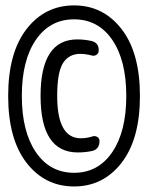

<svg xmlns="http://www.w3.org/2000/svg" viewBox="-20 -715 540 700"><path d="M263.7 -159.2Q127.9 -159.2 127.9 -365.2Q127.9 -571.3 261.7 -571.3Q288.1 -571.3 314.5 -565.4Q340.8 -558.6 339.8 -530.3Q339.8 -520.5 331.5 -515.1Q323.2 -509.8 314.5 -512.7Q292 -518.6 272.5 -518.6Q231.4 -518.6 210 -485.4Q188.5 -452.1 188.5 -365.2Q188.5 -210.9 274.4 -210.9Q296.9 -210.9 317.4 -217.8Q326.2 -220.7 334.5 -215.8Q342.8 -210.9 342.8 -201.2Q342.8 -171.9 317.4 -165Q292 -159.2 263.7 -159.2ZM389.2 -569.8Q337.9 -644.5 250 -644.5Q162.1 -644.5 110.8 -569.8Q59.6 -495.1 59.6 -365.2Q59.6 -235.4 110.8 -160.2Q162.1 -85 250 -85Q337.9 -85 389.2 -160.2Q440.4 -235.4 440.4 -365.2Q440.4 -495.1 389.2 -569.8ZM423.3 -121.6Q356.4 -35.2 250 -35.2Q143.6 -35.2 76.7 -121.6Q9.8 -208 9.8 -365.2Q9.8 -522.5 76.7 -608.9Q143.6 -695.3 250 -695.3Q356.4 -695.3 423.3 -608.9Q490.2 -522.5 490.2 -365.2Q490.2 -208 423.3 -121.6Z"/></svg>

Font: Rounded Mgen+ 1mn regular
Style: Regular
Weight: 400
Designer: [Source Han Sans]
Ryoko NISHIZUKA  (kana & ideographs); Paul D. Hunt (Latin, Greek & Cyrillic); Wenlong ZHANG  (bopomofo
Version: Version 1.059.20150602